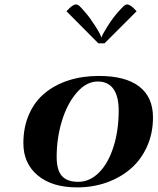

<svg xmlns="http://www.w3.org/2000/svg" viewBox="-20 -812 691 842"><path d="M438.5 -622.1H411.1L271.5 -762.7Q298.3 -792.5 313 -792.5Q320.8 -792.5 328.6 -785.4Q336.4 -778.3 354 -757.8Q373.5 -735.8 397.5 -698.2Q421.4 -660.6 423.8 -648.9H425.8Q428.2 -660.2 452.4 -698Q476.6 -735.8 496.6 -757.8Q513.7 -777.3 522 -784.9Q530.3 -792.5 538.1 -792.5Q552.2 -792.5 579.1 -762.7ZM323.2 -14.6Q373.5 -14.6 414.1 -55.2Q454.6 -95.7 477.5 -167.5Q500.5 -239.3 500.5 -327.6Q500.5 -390.1 477.1 -422.4Q453.6 -454.6 408.7 -454.6Q358.9 -454.6 316.9 -406.2Q274.9 -357.9 251.7 -282.2Q228.5 -206.5 228.5 -124Q228.5 -65.9 251.5 -40.3Q274.4 -14.6 323.2 -14.6ZM413.6 -479Q530.3 -479 590.6 -432.6Q650.9 -386.2 650.9 -296.9Q650.9 -227.5 624.8 -169.4Q598.6 -111.3 553.5 -72.3Q508.3 -33.2 447.8 -11.7Q387.2 9.8 318.4 9.8Q208.5 9.8 145.5 -42.7Q82.5 -95.2 82.5 -184.1Q82.5 -254.9 107.7 -311.5Q132.8 -368.2 177.5 -404.5Q222.2 -440.9 282.2 -460Q342.3 -479 413.6 -479Z"/></svg>

Font: QumpellkaNo12
Style: Regular
Weight: 500
Designer: gluk (gluksza@wp.pl)
Foundry: gluk (gluksza@wp.pl)
Version: Version 00.480